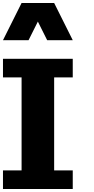

<svg xmlns="http://www.w3.org/2000/svg" viewBox="-20 -1270 634 1290"><path d="M468.8 -875V-750H343.8V-125H468.8V0H0V-125H125V-750H0V-875ZM296.9 -1000 234.4 -1125 171.9 -1000H0L125 -1250H343.8L468.8 -1000Z"/></svg>

Font: CraftyPE
Style: Regular
Weight: 400
Designer: Erek Butcher
Foundry: Haunted Coop
Version: Version 0.018;April 4, 2024;FontCreator 15.0.0.2962 64-bit